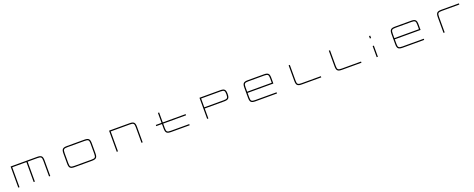

<svg xmlns="http://www.w3.org/2000/svg" viewBox="320 -3342 14782 5983"><g transform="rotate(-20 7710.5 -350.0)"><path d="M325 -700V0H365V-661H835V0H875V-661H1199.5C1321.5 -661 1345 -637.5 1345 -515.5V0H1385V-515.5C1385 -660 1345 -700 1200.5 -700Z M2765.5 -700H2194.5C2050 -700 2010 -660 2010 -515.5V-184.5C2010 -40 2050 0 2194.5 0H2765.5C2910 0 2950 -40 2950 -184.5V-515.5C2950 -660 2910 -700 2765.5 -700ZM2050 -184.5V-515.5C2050 -637.5 2073.5 -661 2195.5 -661H2764.5C2886.5 -661 2910 -637.5 2910 -515.5V-184.5C2910 -62.5 2886.5 -39 2764.5 -39H2195.5C2073.5 -39 2050 -62.5 2050 -184.5Z M3590 -700V0H3630V-661H4264.5C4386.5 -661 4410 -637.5 4410 -515.5V0H4450V-515.5C4450 -660 4410 -700 4265.5 -700Z M5020 -369.5V-330.5H5210V-184.5C5210 -40 5250 0 5394.5 0H6008V-39H5395.5C5273.5 -39 5250 -62.5 5250 -184.5V-330.5H6008V-369.5H5250V-700H5210V-369.5Z M6588 -700V0H6628V-330.5H7269.5C7414 -330.5 7454 -370.5 7454 -515V-515.5C7454 -660 7414 -700 7269.5 -700ZM6628 -369.5V-661H7268.5C7390.5 -661 7414 -637.5 7414 -515.5V-515C7414 -393 7390.5 -369.5 7268.5 -369.5Z M8719.5 -700H8193.5C8049 -700 8009 -660 8009 -515.5V-184.5C8009 -40 8049 0 8193.5 0H8904V-39H8194.5C8072.5 -39 8049 -62.5 8049 -184.5V-330.5H8904V-515.5C8904 -660 8864 -700 8719.5 -700ZM8049 -369.5V-515.5C8049 -637.5 8072.5 -661 8194.5 -661H8718.5C8840.5 -661 8864 -637.5 8864 -515.5V-369.5Z M9544 -700V-184.5C9544 -40 9584 0 9728.5 0H10372V-39H9729.5C9607.5 -39 9584 -62.5 9584 -184.5V-700Z M10877 -700V-184.5C10877 -40 10917 0 11061.5 0H11705V-39H11062.5C10940.5 -39 10917 -62.5 10917 -184.5V-700Z M12210 -369.5V0H12250V-369.5ZM12210 -620H12250V-700H12210Z M13600.5 -700H13074.5C12930 -700 12890 -660 12890 -515.5V-184.5C12890 -40 12930 0 13074.5 0H13785V-39H13075.5C12953.5 -39 12930 -62.5 12930 -184.5V-330.5H13785V-515.5C13785 -660 13745 -700 13600.5 -700ZM12930 -369.5V-515.5C12930 -637.5 12953.5 -661 13075.5 -661H13599.5C13721.5 -661 13745 -637.5 13745 -515.5V-369.5Z M14425 -515.5V0H14465V-515.5C14465 -637.5 14488.5 -661 14610.5 -661H15191V-700H14609.5C14465 -700 14425 -660 14425 -515.5Z"/></g></svg>

Font: Melete UltraLight
Style: Regular
Weight: 200
Width: 6
Designer: Sora Sagano
Foundry: DOT COLON
Version: Version 0.200;FEAKit 1.0